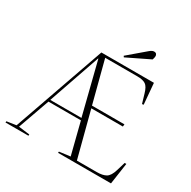

<svg xmlns="http://www.w3.org/2000/svg" viewBox="-196 -1102 1283 1291"><g transform="rotate(30 445.5 -456.5)"><path d="M11 0 12 -10 85 -21 334 -730H742L756 -568L744 -566L723 -637Q710 -683 688.5 -697.5Q667 -712 623 -712H374L458 -389H710L708 -371H463L555 -18H708Q755 -18 780.5 -33Q806 -48 821 -98L841 -165H854L830 0H419L420 -10L505 -21L443 -266H191L104 -21L190 -10L189 0ZM196 -282H438L337 -684H335ZM603 -895Q612 -903 621 -908Q630 -913 638 -913Q652 -913 657 -905.5Q662 -898 662 -891Q662 -886 660.5 -878Q659 -870 656 -862L481 -777L475 -786Z"/></g></svg>

Font: Display Extralight
Style: Italic
Weight: 200
Italic angle: -2°
Designer: Latin by Veronika Burian and Jose Scaglione. Greek by Irene Vlachou. Cyrillic by Vera Evstafieva
Foundry: TypeTogether
Version: Version 3.002